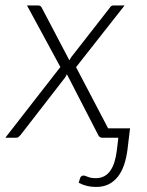

<svg xmlns="http://www.w3.org/2000/svg" viewBox="-42 -518 551 722"><path d="M185 -266 59.5 -497.5H99.5Q106 -497.5 109 -495.8Q112 -494 114.5 -490L219 -291Q222.5 -298.5 227 -304.5L371 -489Q376 -497.5 384.5 -497.5H426.5L244 -265.5L364.5 -35.5H447L437.5 43.5Q433.5 75 424.8 101.2Q416 127.5 401.5 146Q387 164.5 366.8 174.8Q346.5 185 319.5 185Q300.5 185 285.2 181.2Q270 177.5 254 169.5L259 152Q261.5 146 265.2 144Q269 142 272 142Q276.5 142 288.2 147Q300 152 318 152Q336.5 152 350.2 144.5Q364 137 373.5 123Q383 109 388.8 89.8Q394.5 70.5 397.5 46.5L403 0H343.5Q331.5 0 327 -11L209.5 -239Q206.5 -231.5 202 -225.5L35 -10Q31.5 -6 27.8 -3Q24 0 18 0H-22Z"/></svg>

Font: Lato Light
Style: Italic
Weight: 300
Italic angle: -7°
Designer: Lukasz Dziedzic
Foundry: tyPoland Lukasz Dziedzic
Version: Version 2.007; 2014-02-27